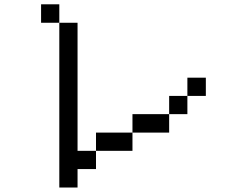

<svg xmlns="http://www.w3.org/2000/svg" viewBox="-20 -796 1040 874"><path d="M167 -692.4V-776.4H250V-692.4ZM833 -359.4V-276.4H750V-192.4H583V-109.4H417V-26.4H333V57.6H250V-692.4H333V-109.4H417V-192.4H583V-276.4H750V-359.4ZM833 -359.4V-442.4H917V-359.4Z"/></svg>

Font: KH Dot Kodenmachou 12
Style: Regular
Weight: 400
Designer: Original version for X68000 by Keitarou Hiraki (http://hp.vector.co.jp/authors/VA000874/) / TrueType conversion by Homem
Version: Version 1.00.20150527